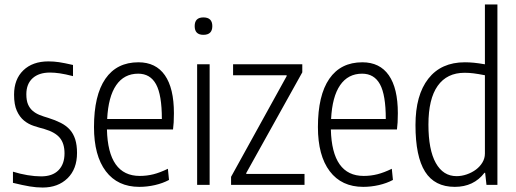

<svg xmlns="http://www.w3.org/2000/svg" viewBox="-20 -828 2313 860"><path d="M171 12Q143 12 113 7Q83 2 38 -9V-59Q70 -49 103 -43.5Q136 -38 164 -38Q215 -38 242 -65.5Q269 -93 269 -141Q269 -185 248 -210.5Q227 -236 179 -250Q156 -256 131.5 -264Q107 -272 87.5 -288Q68 -304 55.5 -331.5Q43 -359 43 -404Q43 -473 84.5 -513Q126 -553 197 -553Q221 -553 244.5 -549.5Q268 -546 307 -537V-487Q272 -496 248 -499.5Q224 -503 204 -503Q154 -503 126 -477.5Q98 -452 98 -406Q98 -378 105.5 -360.5Q113 -343 126.5 -331.5Q140 -320 157.5 -313Q175 -306 196 -300Q228 -290 252.5 -277.5Q277 -265 293 -247Q309 -229 317 -203.5Q325 -178 325 -143Q325 -71 282.5 -29.5Q240 12 171 12Z M604 9Q507 9 454 -61Q401 -131 401 -259Q401 -401 452 -475Q503 -549 600 -549Q678 -549 718.5 -491Q759 -433 759 -321Q759 -296 758 -280.5Q757 -265 755 -248H459Q464 -40 606 -40Q638 -40 667.5 -47.5Q697 -55 732 -72L737 -22Q709 -7 674 1Q639 9 604 9ZM599 -498Q536 -498 500.5 -446.5Q465 -395 460 -295H705Q705 -403 679 -450.5Q653 -498 599 -498Z M891 -672Q852 -672 852 -711Q852 -750 891 -750Q931 -750 931 -711Q931 -672 891 -672ZM863 -540H919V0H863Z M1015 -36 1264 -487V-491H1024V-540H1334V-504L1083 -53V-49H1344V0H1015Z M1607 9Q1510 9 1457 -61Q1404 -131 1404 -259Q1404 -401 1455 -475Q1506 -549 1603 -549Q1681 -549 1721.5 -491Q1762 -433 1762 -321Q1762 -296 1761 -280.5Q1760 -265 1758 -248H1462Q1467 -40 1609 -40Q1641 -40 1670.5 -47.5Q1700 -55 1735 -72L1740 -22Q1712 -7 1677 1Q1642 9 1607 9ZM1602 -498Q1539 -498 1503.5 -446.5Q1468 -395 1463 -295H1708Q1708 -403 1682 -450.5Q1656 -498 1602 -498Z M2017 9Q1927 9 1884 -59Q1841 -127 1841 -268Q1841 -402 1898.5 -475.5Q1956 -549 2062 -549Q2082 -549 2102.5 -547Q2123 -545 2152 -540V-808H2208V0H2159L2153 -54H2150Q2102 9 2017 9ZM2025 -39Q2048 -39 2071 -47Q2094 -55 2112 -68.5Q2130 -82 2141 -100.5Q2152 -119 2152 -140V-491Q2121 -497 2101 -499.5Q2081 -502 2061 -502Q1982 -502 1940.5 -443.5Q1899 -385 1899 -270Q1899 -157 1932 -98Q1965 -39 2025 -39Z"/></svg>

Font: Encode Sans Compressed
Style: Light
Weight: 300
Designer: Pablo Impallari, Andres Torresi
Foundry: Pablo Impallari, Andres Torresi
Version: Version 1.000; ttfautohint (v1.00) -l 8 -r 50 -G 200 -x 14 -